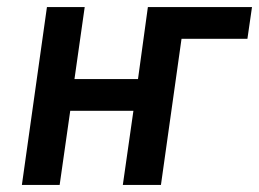

<svg xmlns="http://www.w3.org/2000/svg" viewBox="-20 -524 734 544"><path d="M415 -414 428 -504H694L681 -414ZM42 0 113 -504H220L191 -300H371L399 -504H507L436 0H328L358 -210H179L149 0Z"/></svg>

Font: Finlandica Medium
Style: Italic
Weight: 500
Italic angle: -8°
Designer: Niklas Ekholm, Juho Hiilivirta, Jaakko Suomalainen
Foundry: Helsinki Type Studio
Version: Version 1.063